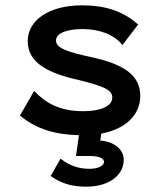

<svg xmlns="http://www.w3.org/2000/svg" viewBox="-20 -496 603 720"><path d="M303 204C392 204 444 159 444 103C444 68 414 36 356 31L360 5C456 -13 506 -69 506 -136C506 -209 453 -253 326 -281C227 -302 190 -317 190 -344C190 -373 234 -387 290 -387C350 -387 407 -368 439 -327L498 -404C443 -453 377 -476 288 -476C162 -476 84 -419 84 -342C84 -263 154 -223 275 -196C367 -173 401 -160 401 -130C401 -99 360 -79 293 -79C204 -79 152 -109 108 -155L55 -63C113 -13 187 9 276 11L265 89H316C347 89 370 96 370 111C370 127 345 137 317 137C279 137 244 128 207 99L170 164C215 196 258 204 303 204Z"/></svg>

Font: Inconsolata SemiExpanded
Style: Bold
Weight: 700
Width: 6
Monospace: yes
Designer: Raph Levien, Cyreal, Brenton Simpson
Foundry: Raph Levien, Cyreal, Google
Version: Version 3.100